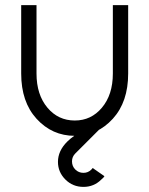

<svg xmlns="http://www.w3.org/2000/svg" viewBox="-20 -520 584 752"><path d="M389 170 343 138Q342 140 338 144Q325 157 307 157Q288 157 275 144Q262 131 262 112Q262 94 275 81L368 -12H310Q267 11 243 35Q207 71 207 114Q207 154 236 183Q265 212 307 212Q348 212 377 183Q380 180 383.5 177Q387 174 389 170ZM63 -500V-232Q63 -121 123 -55Q184 12 273 12Q361 12 422 -55Q482 -121 482 -232V-500H422V-232Q422 -149 379 -98Q337 -48 273 -48Q208 -48 166 -98Q123 -149 123 -232V-500Z"/></svg>

Font: Unageo Variable
Style: Regular
Weight: 300
Designer: Richard Sepsi
Foundry: Richard Sepsi
Version: Version 2.200